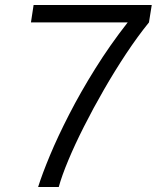

<svg xmlns="http://www.w3.org/2000/svg" viewBox="-20 -743 623 763"><path d="M131.5 0Q147.5 -51 178.5 -125.5Q209.5 -200 254.8 -288.2Q300 -376.5 358.5 -470.2Q417 -564 487.5 -654H103L113.5 -723H583L572 -654Q527 -598.5 481.2 -529.5Q435.5 -460.5 392.8 -386.2Q350 -312 313.8 -240.2Q277.5 -168.5 251.5 -106.2Q225.5 -44 213.5 0Z"/></svg>

Font: Public Sans Light
Style: Italic
Weight: 300
Italic angle: -8°
Designer: The Public Sans project authors (U.S. Web Design System). Libre Franklin designed by Pablo Impallari and Rodrigo Fuenzal
Version: Version 1.007; ttfautohint (v1.8.1) -l 8 -r 50 -G 200 -x 14 